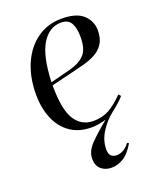

<svg xmlns="http://www.w3.org/2000/svg" viewBox="-141 -611 754 923"><g transform="rotate(-20 236.5 -149.0)"><path d="M47 -225Q47 -314 77 -382Q107 -450 161 -488.5Q215 -527 287 -527Q362 -527 397 -494.5Q432 -462 432 -415Q432 -373 415.5 -347.5Q399 -322 372 -307Q345 -292 312.5 -283.5Q280 -275 248 -267L137 -240Q137 -116 170 -64Q203 -12 265 -12Q309 -12 344 -31Q379 -50 419 -91L429 -80Q420 -69 403 -53.5Q386 -38 364 -21Q327 8 300.5 50Q274 92 274 138Q274 162 285 171.5Q296 181 314 181Q328 181 345 172.5Q362 164 379 142L387 147Q360 193 330.5 211Q301 229 269 229Q237 229 216 210.5Q195 192 195 157Q195 118 230.5 82Q266 46 320 2Q304 7 284 10.5Q264 14 245 14Q181 14 136.5 -17Q92 -48 69.5 -102.5Q47 -157 47 -225ZM137 -256 239 -282Q292 -296 317.5 -324Q343 -352 343 -412Q343 -459 328.5 -484.5Q314 -510 277 -510Q217 -510 179.5 -449Q142 -388 137 -256Z"/></g></svg>

Font: Literata 72pt
Style: Italic
Weight: 400
Italic angle: -2°
Designer: Latin by Veronika Burian and Jose Scaglione. Greek by Irene Vlachou. Cyrillic by Vera Evstafieva
Foundry: TypeTogether
Version: Version 3.002